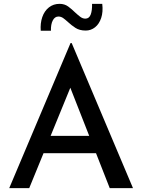

<svg xmlns="http://www.w3.org/2000/svg" viewBox="-20 -979 740 999"><path d="M28 0 347 -755H353L672 0H551L319 -591L394 -640L132 0ZM221 -272H481L517 -182H190ZM426 -820Q394 -820 372.5 -834Q351 -848 334 -864Q322 -875 310 -884Q298 -893 284 -893Q265 -893 254.5 -872.5Q244 -852 245 -819H192Q189 -858 200 -890Q211 -922 234.5 -940.5Q258 -959 290 -959Q316 -959 335 -945Q354 -931 370 -915Q384 -902 397 -892Q410 -882 424 -882Q444 -882 452 -903.5Q460 -925 459 -959H512Q517 -917 506.5 -885.5Q496 -854 474.5 -837Q453 -820 426 -820Z"/></svg>

Font: Reem Kufi Fun
Style: Regular
Weight: 400
Designer: Khaled Hosny
Version: Version 1.005